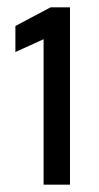

<svg xmlns="http://www.w3.org/2000/svg" viewBox="-20 -884 270 524"><path d="M99 -380V-777L22 -742V-813L118 -864H171V-380Z"/></svg>

Font: Farlight84_Sys_V01
Style: Regular
Weight: 400
Designer: Ryoko NISHIZUKA  (kana, bopomofo & ideographs); Paul D. Hunt (Latin, Greek & Cyrillic); Sandoll Communications , Soo-you
Foundry: Adobe
Version: Version 2.004;October 29, 2024;FontCreator 14.0.0.2814 64-bi